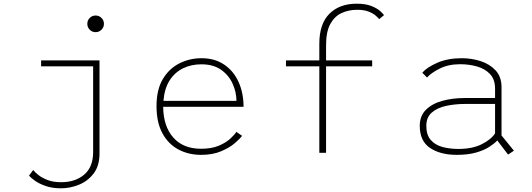

<svg xmlns="http://www.w3.org/2000/svg" viewBox="-20 -827 2880 1039"><path d="M497.5 -653Q478.5 -653 465.5 -666.2Q452.5 -679.5 452.5 -698Q452.5 -717 465.5 -730Q478.5 -743 497.5 -743Q516 -743 529.2 -730Q542.5 -717 542.5 -698Q542.5 -679.5 529.2 -666.2Q516 -653 497.5 -653ZM518.5 -500V3.5Q518.5 70 487 111.5Q455.5 153 407.5 172.5Q359.5 192 310.5 192Q263.5 192 228.5 180Q193.5 168 170.5 152Q147.5 136 137 123.5L159.5 93Q169 105.5 189 121Q209 136.5 239.2 147.8Q269.5 159 310.5 159Q387.5 159 435.8 117.8Q484 76.5 484 -4V-468H202.5V-500Z M1290 -92Q1278.5 -76 1249.8 -51.5Q1221 -27 1175.5 -8Q1130 11 1068 11Q1000 11 945.2 -18.2Q890.5 -47.5 858.8 -106Q827 -164.5 827 -252.5Q827 -342 861.2 -399.2Q895.5 -456.5 951 -484.2Q1006.5 -512 1070.5 -512Q1142.5 -512 1193.5 -477.2Q1244.5 -442.5 1271.2 -383Q1298 -323.5 1298 -249H863Q864 -144 917.5 -83Q971 -22 1068 -22Q1125 -22 1164 -38.5Q1203 -55 1226.5 -76.8Q1250 -98.5 1259 -113.5ZM1069.5 -479Q1016 -479 971.5 -457.8Q927 -436.5 898.5 -392.8Q870 -349 864.5 -281H1259.5Q1259.5 -327.5 1239.2 -373.2Q1219 -419 1177 -449Q1135 -479 1069.5 -479Z M1527.5 -500H1708V-590.5Q1708 -698.5 1762.8 -752.8Q1817.5 -807 1910.5 -807Q1958 -807 1989 -794.8Q2020 -782.5 2036.8 -767.5Q2053.5 -752.5 2058 -745L2032 -723.5Q2026.5 -730.5 2013 -742.5Q1999.5 -754.5 1975 -764.2Q1950.5 -774 1912.5 -774Q1867 -774 1828.8 -756.5Q1790.5 -739 1767.5 -697.2Q1744.5 -655.5 1744.5 -582.5V-500H1994V-468H1744.5V0H1708V-468H1527.5Z M2729.5 9.5 2671 -67Q2655.5 -50 2627.5 -32Q2599.5 -14 2556.2 -1.5Q2513 11 2452 11Q2362.5 11 2307 -26.5Q2251.5 -64 2251.5 -146Q2251.5 -200 2285.2 -233.2Q2319 -266.5 2374.2 -281.5Q2429.5 -296.5 2493 -296.5H2659V-347Q2659 -397.5 2631.8 -426.2Q2604.5 -455 2561.5 -467.2Q2518.5 -479.5 2470.5 -479.5Q2406 -479.5 2358.8 -455.5Q2311.5 -431.5 2291 -407.5L2265 -433.5Q2290 -462.5 2346 -487.2Q2402 -512 2479.5 -512Q2532 -512 2581 -496.2Q2630 -480.5 2662 -446Q2694 -411.5 2694 -355V-94L2761 -11.5ZM2460.5 -21Q2538 -21 2589.2 -47.8Q2640.5 -74.5 2659 -105.5V-264.5H2498Q2442 -264.5 2394 -254Q2346 -243.5 2316.5 -217.8Q2287 -192 2287 -146Q2287 -97 2310.8 -69.8Q2334.5 -42.5 2374 -31.8Q2413.5 -21 2460.5 -21Z"/></svg>

Font: League Mono Thin
Style: Regular
Weight: 100
Width: 6
Designer: Tyler Finck
Foundry: The League of Moveable Type / Tyler Finck
Version: Version 2.300;RELEASE